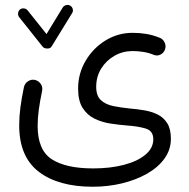

<svg xmlns="http://www.w3.org/2000/svg" viewBox="-20 -497 750 762"><path d="M259.3 -474.1Q266.6 -469.7 268.8 -460.9Q271 -452.1 266.1 -444.8L185.1 -313Q180.2 -304.2 167.7 -304.4Q155.3 -304.7 149.9 -311L56.2 -428.7Q50.8 -435.5 51.8 -444.8Q52.7 -454.1 59.6 -459.5Q66.4 -464.8 75.4 -463.6Q84.5 -462.4 89.8 -455.6L164.6 -361.8L229 -467.3Q233.9 -474.6 242.9 -476.8Q252 -479 259.3 -474.1ZM56.2 0.5Q56.2 -34.2 61 -71Q65.9 -107.9 75.2 -152.3Q79.1 -167 92 -175Q105 -183.1 119.1 -179.7Q133.3 -176.3 141.8 -163.8Q150.4 -151.4 147 -135.7Q138.7 -96.2 134 -62Q129.4 -27.8 129.4 2.9Q129.4 98.6 185.5 135Q241.7 171.4 350.1 171.4Q418 171.4 471.9 157.2Q525.9 143.1 557.1 116.9Q588.4 90.8 588.4 55.7Q588.4 22 557.6 12.9Q526.9 3.9 483.4 1Q452.1 -1.5 418.5 -6.6Q384.8 -11.7 355.5 -25.9Q326.2 -40 308.1 -68.4Q290 -96.7 290 -145.5Q290 -205.1 319.6 -255.4Q349.1 -305.7 398.4 -336.2Q447.8 -366.7 506.3 -366.7Q535.2 -366.7 561 -362.3Q586.9 -357.9 612.3 -347.7Q626.5 -342.8 633.1 -329.1Q639.6 -315.4 635.3 -301.8Q630.9 -288.1 618.2 -281Q605.5 -273.9 591.3 -278.8Q572.3 -287.1 550 -290.8Q527.8 -294.4 506.8 -294.4Q467.3 -294.4 434.3 -275.6Q401.4 -256.8 381.6 -224.9Q361.8 -192.9 361.8 -152.3Q361.8 -116.2 380.9 -99.1Q399.9 -82 430.4 -75.9Q460.9 -69.8 495.1 -66.4Q524.4 -64 553.2 -59.1Q582 -54.2 605.7 -42.5Q629.4 -30.8 643.8 -7.8Q658.2 15.1 658.2 53.7Q658.2 97.2 632.8 132.3Q607.4 167.5 563.5 192.4Q519.5 217.3 464.1 230.7Q408.7 244.1 348.6 244.1Q211.4 244.1 133.8 184.6Q56.2 125 56.2 0.5Z"/></svg>

Font: Mikhak-FD Regular
Style: FD-Regular
Weight: 400
Designer: Amin Abedi
Version: Version 3.2